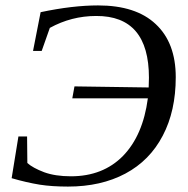

<svg xmlns="http://www.w3.org/2000/svg" viewBox="-20 -678 694 709"><path d="M255 -359 529 -355 530 -391Q530 -620 335 -619Q244 -619 164 -575L134 -490H102L130 -633Q248 -658 342 -658Q482 -658 555 -589Q629 -520 629 -393Q629 -268 581 -177Q533 -85 443 -37Q353 11 231 11Q172 11 127 4Q78 -4 23 -20L48 -174H80L81 -76Q101 -58 143 -42Q184 -27 242 -27Q360 -27 434 -102Q508 -178 526 -315H247Z"/></svg>

Font: Libra Serif Modern
Style: Italic
Weight: 400
Italic angle: -12°
Designer: Stefan Peev, Context Ltd
Foundry: Stefan Peev, Context Ltd
Version: Version 1.000